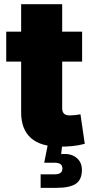

<svg xmlns="http://www.w3.org/2000/svg" viewBox="-20 -694 441 918"><path d="M372.6 -542.5V-399.4H9.8V-542.5ZM81.1 -673.8H277.3V-176.8Q277.3 -159.2 286.1 -150.6Q294.9 -142.1 315.4 -142.1Q324.7 -142.1 341.8 -144Q358.9 -146 364.7 -147.5L385.3 -6.3Q354 2 324.2 4.6Q294.4 7.3 267.1 7.3Q174.3 7.3 127.7 -34.2Q81.1 -75.7 81.1 -156.7ZM174.3 204.1V139.6H239.3Q259.8 139.6 269 132.8Q278.3 126 278.3 111.8Q278.3 97.2 269 90.6Q259.8 84 239.3 84H191.4L211.9 -19.5H277.3V0L272.5 43Q317.4 38.1 344.5 59.3Q371.6 80.6 371.6 118.2Q371.6 164.6 343 184.3Q314.5 204.1 251.5 204.1Z"/></svg>

Font: Inter 16pt Black
Style: Regular
Weight: 900
Version: Version 4.001;git-66647c0bb